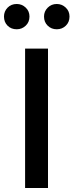

<svg xmlns="http://www.w3.org/2000/svg" viewBox="-51 -944 369 964"><path d="M0 0ZM75 0V-700H190V0ZM33 -797Q5 -797 -13 -815Q-31 -833 -31 -861Q-31 -887 -13 -905.5Q5 -924 33 -924Q59 -924 78 -906Q97 -888 97 -861Q97 -833 78 -815Q59 -797 33 -797ZM234 -797Q207 -797 188.5 -815Q170 -833 170 -861Q170 -887 188.5 -905.5Q207 -924 234 -924Q260 -924 279 -906Q298 -888 298 -861Q298 -833 279.5 -815Q261 -797 234 -797Z"/></svg>

Font: Rosa Sans Medium
Style: Regular
Weight: 500
Designer: Pentagram / MCKL
Foundry: Pentagram / MCKL
Version: Version 1.005;September 16, 2019;FontCreator 11.5.0.2425 64-